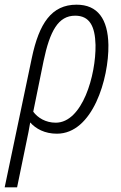

<svg xmlns="http://www.w3.org/2000/svg" viewBox="-58 -561 517 820"><path d="M78 -314 -38 239H15L55 45C61 15 67 -11 71 -38C95 -11 133 10 185 10C338 10 407 -225 405 -369C403 -480 359 -541 269 -541C162 -541 109 -461 78 -314ZM180 -37C137 -37 103 -58 84 -84L128 -300C155 -429 191 -494 263 -494C324 -494 348 -450 350 -369C352 -240 294 -37 180 -37Z"/></svg>

Font: Noto Sans Condensed Light
Style: Italic
Weight: 300
Width: 3
Italic angle: -12°
Designer: Monotype Design Team
Foundry: Monotype Imaging Inc.
Version: Version 2.013